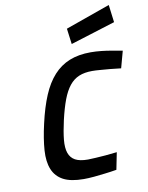

<svg xmlns="http://www.w3.org/2000/svg" viewBox="-102 -1027 853 1110"><g transform="rotate(-10 324.5 -472.0)"><path d="M493 -9Q458 -3 423 1Q393 5 359 8Q325 11 299 11Q223 11 179.5 -12Q136 -35 117.5 -80Q99 -125 103.5 -191.5Q108 -258 128 -345Q149 -438 177.5 -505.5Q206 -573 246 -617Q286 -661 339.5 -682.5Q393 -704 464 -704Q494 -704 526.5 -700.5Q559 -697 586 -692Q618 -687 649 -681L622 -582Q589 -585 558 -589Q532 -591 503 -593.5Q474 -596 454 -596Q409 -596 376.5 -582.5Q344 -569 320 -539Q296 -509 278 -461.5Q260 -414 244 -345Q229 -279 224.5 -232Q220 -185 230.5 -155Q241 -125 267.5 -110.5Q294 -96 342 -96Q359 -96 388 -98Q417 -100 445 -102Q478 -105 513 -109ZM615 -955 628 -852 365 -770 353 -862Z"/></g></svg>

Font: Panefresco 750wt
Style: Italic
Weight: 750
Foundry: Campivisivi & Chank Co
Version: Version 1.000